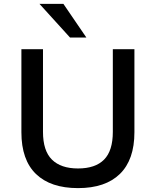

<svg xmlns="http://www.w3.org/2000/svg" viewBox="-20 -958 802 987"><path d="M381 9Q240 9 165 -63.5Q90 -136 90 -278V-705H201V-280Q201 -183 247 -137.5Q293 -92 381 -92Q470 -92 515 -137.5Q560 -183 560 -280V-705H671V-278Q671 -137 596.5 -64Q522 9 381 9ZM340 -765 183 -938H306L424 -765Z"/></svg>

Font: Nunito Sans 8pt SemiBold
Style: Regular
Weight: 600
Version: Version 3.101;gftools[0.9.27]